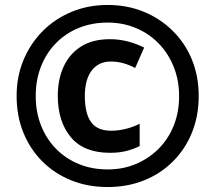

<svg xmlns="http://www.w3.org/2000/svg" viewBox="-20 -744 868 774"><path d="M423 -128Q318 -128 265.5 -191Q213 -254 213 -358Q213 -425 237 -476.5Q261 -528 307.5 -557Q354 -586 423 -586Q460 -586 495 -577Q530 -568 561 -552L525 -470Q500 -483 476 -489.5Q452 -496 427 -496Q377 -496 349.5 -459.5Q322 -423 322 -357Q322 -287 347 -252Q372 -217 428 -217Q455 -217 485 -224Q515 -231 543 -245V-155Q516 -142 488 -135Q460 -128 423 -128ZM414 10Q334 10 267 -17Q200 -44 150.5 -93.5Q101 -143 74 -210Q47 -277 47 -357Q47 -435 74.5 -501.5Q102 -568 151.5 -618Q201 -668 268 -696Q335 -724 414 -724Q492 -724 558.5 -697Q625 -670 675.5 -620.5Q726 -571 753.5 -504Q781 -437 781 -357Q781 -277 754 -210Q727 -143 677.5 -93.5Q628 -44 561 -17Q494 10 414 10ZM414 -61Q476 -61 528 -83Q580 -105 619.5 -144.5Q659 -184 680.5 -238Q702 -292 702 -357Q702 -420 680.5 -474Q659 -528 620.5 -568Q582 -608 529 -630.5Q476 -653 414 -653Q351 -653 298 -631.5Q245 -610 206 -570.5Q167 -531 145.5 -476.5Q124 -422 124 -357Q124 -292 145.5 -238Q167 -184 205.5 -144.5Q244 -105 297 -83Q350 -61 414 -61Z"/></svg>

Font: Noto Sans Cham ExtraBold
Style: Regular
Weight: 800
Version: Version 2.002